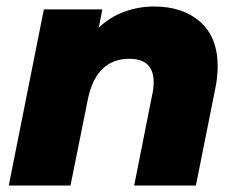

<svg xmlns="http://www.w3.org/2000/svg" viewBox="-20 -571 736 591"><path d="M650 -367Q650 -334 643 -300L583 0H393L449 -282Q453 -299 453 -318Q453 -390 378 -390Q328 -390 296 -359.5Q264 -329 251 -268L197 0H7L115 -542H295L284 -486Q319 -519 363 -535Q407 -551 454 -551Q543 -551 596.5 -503.5Q650 -456 650 -367Z"/></svg>

Font: Idrija
Style: Italic
Weight: 800
Italic angle: -11.3°
Designer: Julieta Ulanovsky
Foundry: Julieta Ulanovsky
Version: Version 7.200